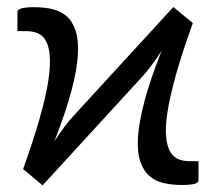

<svg xmlns="http://www.w3.org/2000/svg" viewBox="-20 -534 631 561"><path d="M560 -63V-7Q560 0 548.2 3.2Q536.5 6.5 510.5 6.5Q483 6.5 458.5 1Q434 -4.5 416.5 -19.8Q399 -35 389.8 -62.5Q380.5 -90 383.2 -133.5Q386 -177 402.2 -238.8Q418.5 -300.5 452 -385Q437.5 -363 423.2 -343.8Q409 -324.5 397 -311.5L104.5 7.5L47.5 -40Q79 -128 97 -192Q115 -256 121.5 -300.8Q128 -345.5 125.2 -373.2Q122.5 -401 113 -416.5Q103.5 -432 88.8 -437.5Q74 -443 57 -443H31V-499.5Q31 -506 42.8 -509.5Q54.5 -513 80.5 -513Q108 -513 132.5 -507.5Q157 -502 174.5 -486.8Q192 -471.5 201 -444Q210 -416.5 207.5 -373Q205 -329.5 188.5 -267.8Q172 -206 139 -121.5Q153.5 -143.5 167.8 -162.8Q182 -182 194 -194.5L486.5 -513.5L543.5 -466.5Q511.5 -378.5 493.8 -314.5Q476 -250.5 469.2 -205.8Q462.5 -161 465.5 -133Q468.5 -105 478 -89.5Q487.5 -74 502.2 -68.5Q517 -63 534 -63Z"/></svg>

Font: Lato 2
Style: Regular
Weight: 400
Designer: Lukasz Dziedzic with Adam Twardoch and Botio Nikoltchev
Foundry: tyPoland Lukasz Dziedzic
Version: Version 2.015; 2015-08-06; http://www.latofonts.com/